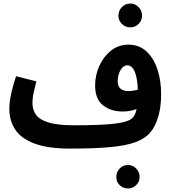

<svg xmlns="http://www.w3.org/2000/svg" viewBox="-20 -821 969 1088"><path d="M377 21Q253 21 177 -7Q101 -35 67 -85.5Q33 -136 33 -204Q33 -248 45.5 -300Q58 -352 71 -389L186 -360Q179 -331 171.5 -299Q164 -267 164 -236Q164 -200 183.5 -171.5Q203 -143 254.5 -127Q306 -111 402 -111Q555 -111 631.5 -120.5Q708 -130 730 -152Q738 -160 744 -172Q750 -184 754 -203Q735 -196 714.5 -192.5Q694 -189 676 -189Q609 -189 564 -224Q519 -259 519 -337Q519 -395 543 -448Q567 -501 609.5 -534.5Q652 -568 708 -568Q768 -568 809 -530.5Q850 -493 871.5 -429.5Q893 -366 893 -287Q893 -213 876 -157.5Q859 -102 832 -71Q802 -35 746.5 -15Q691 5 601 13Q511 21 377 21ZM647 -360Q647 -332 663 -318.5Q679 -305 707 -305Q734 -305 761 -313Q759 -376 744 -413.5Q729 -451 701 -451Q679 -451 663 -424Q647 -397 647 -360ZM719 -666Q690 -666 670.5 -685.5Q651 -705 651 -732Q651 -760 670.5 -780.5Q690 -801 719 -801Q746 -801 765.5 -780.5Q785 -760 785 -732Q785 -705 765.5 -685.5Q746 -666 719 -666ZM706 247Q677 247 658 228Q639 209 639 182Q639 154 658 134Q677 114 706 114Q732 114 751.5 134Q771 154 771 182Q771 209 751.5 228Q732 247 706 247Z"/></svg>

Font: Noto Sans Arabic Cond
Style: Bold
Weight: 700
Width: 3
Designer: Monotype Design Team, Nadine Chahine, Nizar Qandah and Khaled Hosny
Foundry: Monotype Imaging Inc.
Version: Version 2.012; ttfautohint (v1.8.4.7-5d5b)